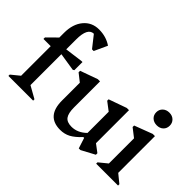

<svg xmlns="http://www.w3.org/2000/svg" viewBox="-116 -1151 1538 1538"><g transform="rotate(45 652.5 -382.0)"><path d="M43 0V-15L114 -73V-408H32V-425L114 -506V-559Q114 -658 163.5 -717.5Q213 -777 294 -777Q375 -777 436 -735L385 -624H366L288 -723Q220 -722 220 -590V-478L370 -498H384V-406L373 -399L220 -423V-73L323 -15V0Z M641 13Q486 13 486 -164V-366L420 -418V-435L568 -488H593V-194Q593 -127 614.5 -98Q636 -69 688 -69Q757 -69 814 -125V-365L743 -419V-435L895 -489H920V-115L985 -66V-49L871 12H852L823 -78H814Q767 -28 728 -7.5Q689 13 641 13Z M1037 0V-15L1108 -73V-358L1036 -414V-431L1189 -489H1214V-73L1285 -15V0ZM1163 -560Q1129 -560 1107.5 -580Q1086 -600 1086 -632Q1086 -663 1107.5 -683.5Q1129 -704 1163 -704Q1197 -704 1218 -683.5Q1239 -663 1239 -632Q1239 -600 1218 -580Q1197 -560 1163 -560Z"/></g></svg>

Font: Platypi
Style: Regular
Weight: 400
Designer: David Sargent
Foundry: Bolt Cutter Type
Version: Version 1.200; ttfautohint (v1.8.4.7-5d5b)